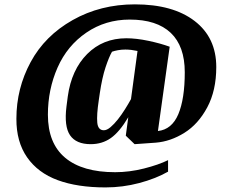

<svg xmlns="http://www.w3.org/2000/svg" viewBox="-20 -691 1031 863"><path d="M423.8 -239.3Q414.1 -174.8 417.2 -140.1Q420.4 -105.5 446.8 -105.5Q460.4 -105.5 476.8 -119.4Q493.2 -133.3 509.8 -154.3Q526.4 -175.3 541.7 -199.7Q557.1 -224.1 568.8 -245.6L598.1 -461.9Q585 -464.8 570.6 -466.6Q556.2 -468.3 543.5 -468.3Q525.9 -468.3 510 -465.3Q494.1 -462.4 483.4 -458.5Q469.7 -434.6 454.3 -388.2Q439 -341.8 428.7 -272.9ZM735.4 80.6Q679.2 112.3 605.5 131.8Q531.7 151.4 454.1 151.4Q328.1 151.4 239.3 118.7Q150.4 85.9 101.8 16.1Q53.2 -53.7 53.7 -157.2Q53.7 -293.5 117.7 -411.9Q181.6 -530.3 306.6 -600.8Q431.6 -671.4 586.4 -671.4Q757.3 -671.4 854.7 -596.7Q952.1 -522 952.1 -389.6Q952.1 -284.2 911.6 -208.5Q871.1 -132.8 808.8 -94Q746.6 -55.2 680.7 -49.8L585 -43L545.4 -81.1L556.6 -164.1Q517.1 -97.7 478 -70.3Q439 -43 387.7 -43Q322.3 -43 294.9 -83Q267.6 -123 278.8 -212.4L284.7 -257.8Q301.3 -377.4 371.8 -448.2Q442.4 -519 547.9 -519Q592.3 -519 646.7 -507.6Q701.2 -496.1 742.7 -481L689.9 -102.1Q752.4 -108.9 781.5 -177.7Q810.5 -246.6 810.5 -366.2Q810.5 -483.4 747.6 -543.2Q684.6 -603 563 -603Q454.1 -603 368.2 -544.4Q282.2 -485.8 238.8 -387.5Q195.3 -289.1 195.3 -175.3Q195.3 -46.9 272.9 18.1Q350.6 83 497.6 83Q561.5 83 627.2 66.4Q692.9 49.8 735.4 28.8Z"/></svg>

Font: Noticia Text
Style: Bold
Weight: 700
Designer: JM Sole
Foundry: JM Sole
Version: Version 1.003